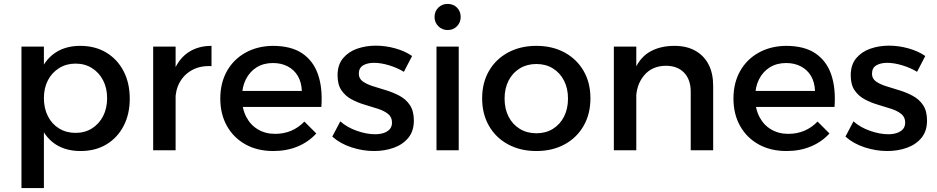

<svg xmlns="http://www.w3.org/2000/svg" viewBox="-20 -770 4802 984"><path d="M391 -535Q467 -535 524 -501Q581 -467 613 -406Q645 -345 645 -264Q645 -185 613.5 -124.5Q582 -64 525.5 -30Q469 4 393 4Q320 4 268.5 -28Q217 -60 190 -120.5Q163 -181 163 -264Q163 -350 190 -410.5Q217 -471 268.5 -503Q320 -535 391 -535ZM367 -444Q320 -444 283 -421Q246 -398 225.5 -358.5Q205 -319 205 -267Q205 -215 225.5 -174.5Q246 -134 283 -111.5Q320 -89 367 -89Q415 -89 451.5 -112Q488 -135 508.5 -175Q529 -215 529 -267Q529 -318 508.5 -358Q488 -398 451.5 -421Q415 -444 367 -444ZM90 -531H205V194H90Z M1064 -431Q1007 -434 965.5 -411.5Q924 -389 901.5 -349Q879 -309 879 -257L847 -261Q847 -350 873 -411Q899 -472 948 -503.5Q997 -535 1064 -535ZM765 -531H880V0H765Z M1527 -304Q1525 -349 1506.5 -380.5Q1488 -412 1455 -429.5Q1422 -447 1379 -447Q1331 -447 1295.5 -425Q1260 -403 1240 -363.5Q1220 -324 1220 -271Q1220 -214 1241.5 -172Q1263 -130 1301.5 -107Q1340 -84 1390 -84Q1479 -84 1540 -147L1601 -86Q1562 -43 1506 -19.5Q1450 4 1381 4Q1299 4 1238 -30Q1177 -64 1143 -124.5Q1109 -185 1109 -265Q1109 -345 1143 -405.5Q1177 -466 1238 -500Q1299 -534 1378 -535Q1472 -535 1529 -496.5Q1586 -458 1610 -388Q1634 -318 1627 -222H1202V-304Z M2050 -402Q2015 -423 1973.5 -435.5Q1932 -448 1897 -448Q1863 -448 1841 -435Q1819 -422 1819 -392Q1819 -367 1839.5 -352.5Q1860 -338 1892 -328Q1924 -318 1960 -307Q1996 -296 2028.5 -278.5Q2061 -261 2081 -231Q2101 -201 2101 -152Q2101 -98 2072.5 -63.5Q2044 -29 1997.5 -12.5Q1951 4 1897 4Q1839 4 1781 -15Q1723 -34 1683 -70L1724 -148Q1759 -117 1809 -99.5Q1859 -82 1902 -82Q1927 -82 1946.5 -88.5Q1966 -95 1977.5 -108Q1989 -121 1989 -142Q1989 -170 1969 -186Q1949 -202 1917 -212.5Q1885 -223 1849 -233.5Q1813 -244 1781.5 -261Q1750 -278 1730 -307Q1710 -336 1710 -384Q1710 -438 1738 -471.5Q1766 -505 1810.5 -520.5Q1855 -536 1906 -536Q1956 -536 2006 -522Q2056 -508 2092 -483Z M2217 -531H2331V0H2217ZM2274 -750Q2303 -750 2322 -731Q2341 -712 2341 -683Q2341 -655 2322 -635.5Q2303 -616 2274 -616Q2246 -616 2226.5 -635.5Q2207 -655 2207 -683Q2207 -712 2226.5 -731Q2246 -750 2274 -750Z M2729 -535Q2811 -535 2873.5 -501Q2936 -467 2971 -406.5Q3006 -346 3006 -266Q3006 -186 2971 -125Q2936 -64 2873.5 -30Q2811 4 2729 4Q2647 4 2584 -30Q2521 -64 2486 -125Q2451 -186 2451 -266Q2451 -346 2486 -406.5Q2521 -467 2584 -501Q2647 -535 2729 -535ZM2729 -442Q2681 -442 2644 -419.5Q2607 -397 2586.5 -357Q2566 -317 2566 -265Q2566 -212 2586.5 -172Q2607 -132 2644 -109.5Q2681 -87 2729 -87Q2777 -87 2813.5 -109.5Q2850 -132 2870.5 -172Q2891 -212 2891 -265Q2891 -317 2870.5 -357Q2850 -397 2813.5 -419.5Q2777 -442 2729 -442Z M3520 -300Q3520 -362 3486 -397.5Q3452 -433 3392 -433Q3321 -432 3280.5 -383Q3240 -334 3240 -261H3208Q3208 -360 3236 -420Q3264 -480 3315.5 -507.5Q3367 -535 3437 -535Q3499 -535 3543.5 -510Q3588 -485 3611.5 -439.5Q3635 -394 3635 -330V0H3520ZM3126 -531H3241V0H3126Z M4157 -304Q4155 -349 4136.5 -380.5Q4118 -412 4085 -429.5Q4052 -447 4009 -447Q3961 -447 3925.5 -425Q3890 -403 3870 -363.5Q3850 -324 3850 -271Q3850 -214 3871.5 -172Q3893 -130 3931.5 -107Q3970 -84 4020 -84Q4109 -84 4170 -147L4231 -86Q4192 -43 4136 -19.5Q4080 4 4011 4Q3929 4 3868 -30Q3807 -64 3773 -124.5Q3739 -185 3739 -265Q3739 -345 3773 -405.5Q3807 -466 3868 -500Q3929 -534 4008 -535Q4102 -535 4159 -496.5Q4216 -458 4240 -388Q4264 -318 4257 -222H3832V-304Z M4680 -402Q4645 -423 4603.5 -435.5Q4562 -448 4527 -448Q4493 -448 4471 -435Q4449 -422 4449 -392Q4449 -367 4469.5 -352.5Q4490 -338 4522 -328Q4554 -318 4590 -307Q4626 -296 4658.5 -278.5Q4691 -261 4711 -231Q4731 -201 4731 -152Q4731 -98 4702.5 -63.5Q4674 -29 4627.5 -12.5Q4581 4 4527 4Q4469 4 4411 -15Q4353 -34 4313 -70L4354 -148Q4389 -117 4439 -99.5Q4489 -82 4532 -82Q4557 -82 4576.5 -88.5Q4596 -95 4607.5 -108Q4619 -121 4619 -142Q4619 -170 4599 -186Q4579 -202 4547 -212.5Q4515 -223 4479 -233.5Q4443 -244 4411.5 -261Q4380 -278 4360 -307Q4340 -336 4340 -384Q4340 -438 4368 -471.5Q4396 -505 4440.5 -520.5Q4485 -536 4536 -536Q4586 -536 4636 -522Q4686 -508 4722 -483Z"/></svg>

Font: Alexandria
Style: Regular
Weight: 400
Designer: Mohamed Gaber
Foundry: Kief Type Foundry
Version: Version 5.100